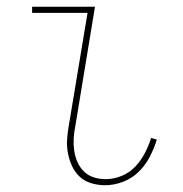

<svg xmlns="http://www.w3.org/2000/svg" viewBox="-20 -540 540 568"><path d="M291 8Q270 8 250 2Q230 -4 216 -17Q202 -30 193.5 -48Q185 -66 181 -86.5Q177 -107 178.5 -128Q180 -149 184 -171L239 -502H75V-520H261L203 -168Q199 -149 198 -130.5Q197 -112 199.5 -94.5Q202 -77 209 -61Q216 -45 228 -33Q240 -21 257 -15.5Q274 -10 293 -10Q316 -10 339.5 -19.5Q363 -29 380 -47Q397 -65 408.5 -87Q420 -109 427 -132L444 -127Q436 -101 423 -76Q410 -51 390 -31.5Q370 -12 343.5 -2Q317 8 291 8Z"/></svg>

Font: Iosevka Thin
Style: Italic
Weight: 100
Italic angle: -9°
Monospace: yes
Designer: Belleve Invis
Foundry: Belleve Invis
Version: Version 32.5.0; ttfautohint (v1.8.4)